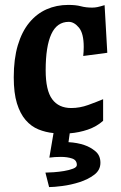

<svg xmlns="http://www.w3.org/2000/svg" viewBox="-20 -532 492 782"><path d="M36 -217Q36 -292 52.5 -347.5Q69 -403 99 -439.5Q129 -476 169.5 -494Q210 -512 258 -512Q289 -512 309.5 -506.5Q330 -501 355 -501Q366 -501 376 -503Q386 -505 406 -511L417 -317L319 -304Q320 -314 320.5 -322.5Q321 -331 321 -341Q321 -396 301.5 -419.5Q282 -443 260 -443Q212 -443 189 -393Q166 -343 166 -246Q166 -164 192.5 -128Q219 -92 270 -92Q305 -92 339.5 -104.5Q374 -117 400 -128V-40Q373 -16 337.5 -4Q302 8 264 11L259 47Q295 49 324 59Q348 67 368.5 84Q389 101 389 131Q389 161 363.5 180Q338 199 303.5 210Q269 221 234 225.5Q199 230 180 230L165 171Q177 171 198.5 169.5Q220 168 241 164.5Q262 161 277.5 155Q293 149 293 140Q293 120 273.5 113.5Q254 107 228 107Q203 107 181 110L198 10Q166 7 136.5 -5Q107 -17 84.5 -43Q62 -69 49 -111Q36 -153 36 -217Z"/></svg>

Font: CantoraOne
Style: Regular
Weight: 400
Designer: Pablo Impallari, Rodrigo Fuenzalida
Foundry: Pablo Impallari
Version: Version 1.001; ttfautohint (v0.8) -G 200 -r 50